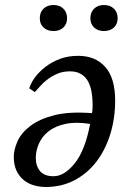

<svg xmlns="http://www.w3.org/2000/svg" viewBox="-20 -735 521 767"><path d="M97 -382Q103 -403 119.5 -425.5Q136 -448 161 -467.5Q186 -487 219 -499.5Q252 -512 292 -512Q361 -512 400.5 -467.5Q440 -423 440 -333Q440 -262 420.5 -199Q401 -136 365 -89Q329 -42 277.5 -15Q226 12 163 12Q139 12 116 5.5Q93 -1 75 -15.5Q57 -30 46 -53Q35 -76 35 -109Q35 -136 49.5 -169.5Q64 -203 100 -231Q136 -259 196 -274.5Q256 -290 347 -283Q349 -288 349.5 -298.5Q350 -309 350 -314Q350 -344 345.5 -369Q341 -394 330.5 -412Q320 -430 302.5 -440Q285 -450 259 -450Q232 -450 210.5 -441Q189 -432 172 -419.5Q155 -407 142 -392.5Q129 -378 119 -367ZM194 -31Q237 -31 278.5 -82.5Q320 -134 340 -240Q283 -249 241.5 -240Q200 -231 174 -210.5Q148 -190 135.5 -161.5Q123 -133 123 -104Q123 -72 140 -51.5Q157 -31 194 -31ZM139 -662Q139 -686 154 -700.5Q169 -715 194 -715Q218 -715 233 -700.5Q248 -686 248 -662Q248 -639 233 -625Q218 -611 194 -611Q169 -611 154 -625Q139 -639 139 -662ZM341 -662Q341 -686 356 -700.5Q371 -715 395 -715Q420 -715 435 -700.5Q450 -686 450 -662Q450 -639 435 -625Q420 -611 395 -611Q371 -611 356 -625Q341 -639 341 -662Z"/></svg>

Font: PTSerifItalic
Style: Italic
Weight: 400
Italic angle: -12°
Designer: A.Korolkova, O.Umpeleva, V.Yefimov
Foundry: ParaType Ltd
Version: Version 1.000W OFL